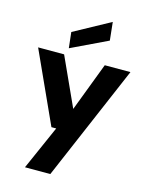

<svg xmlns="http://www.w3.org/2000/svg" viewBox="-142 -856 902 1163"><g transform="rotate(15 309.0 -274.0)"><path d="M131 220 253 -56H223L20 -502H183L322 -197L438 -502H599L290 220ZM201 -545 190 -644 417 -768 429 -654Z"/></g></svg>

Font: DM Sans 16pt Black
Style: Regular
Weight: 900
Version: Version 4.004;gftools[0.9.30]